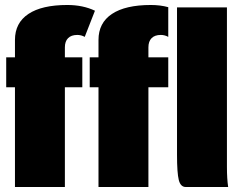

<svg xmlns="http://www.w3.org/2000/svg" viewBox="-20 -750 950 770"><path d="M40 0V-399.9H4.9V-520H40V-589.8Q40 -658.2 94 -694.1Q147.9 -730 250 -730Q312.5 -730 360.8 -707L319.8 -602.1Q305.7 -609.9 290 -609.9Q265.6 -609.9 252.9 -596.9Q240.2 -584 240.2 -560.1V-520H310.1V-399.9H240.2V0ZM375 0V-399.9H339.8V-520H375V-589.8Q375 -658.2 429 -694.1Q482.9 -730 585 -730Q623 -730 654.8 -721.2V-602.1Q640.6 -609.9 625 -609.9Q600.6 -609.9 587.9 -596.9Q575.2 -584 575.2 -560.1V-520H654.8V-399.9H575.2V0ZM689.9 -720.2H890.1V-80.1Q890.1 -33.2 895 0H725.1Q704.1 0 697 -28.1Q689.9 -56.2 689.9 -129.9Z"/></svg>

Font: Mikodacs
Style: Regular
Weight: 400
Designer: gluk (gluksza@wp.pl)
Foundry: gluk (gluksza@wp.pl)
Version: Version 0.28